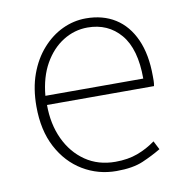

<svg xmlns="http://www.w3.org/2000/svg" viewBox="-67 -605 661 682"><g transform="rotate(-10 263.5 -263.5)"><path d="M300 13Q234 13 179 -20Q124 -53 91.5 -114.5Q59 -176 59 -262Q59 -327 77.5 -378Q96 -429 128.5 -465.5Q161 -502 201.5 -521Q242 -540 286 -540Q347 -540 391.5 -512Q436 -484 460.5 -429.5Q485 -375 485 -297Q485 -289 485 -280.5Q485 -272 483 -261H97Q97 -192 122.5 -137.5Q148 -83 194 -51.5Q240 -20 302 -20Q347 -20 382 -33Q417 -46 447 -68L463 -37Q433 -19 396 -3Q359 13 300 13ZM97 -294H450Q450 -401 405 -454Q360 -507 286 -507Q239 -507 198 -481.5Q157 -456 130 -408.5Q103 -361 97 -294Z"/></g></svg>

Font: Noto Sans TC Thin
Style: Regular
Weight: 100
Designer: Ryoko NISHIZUKA 西塚涼子 (kana, bopomofo & ideographs); Paul D. Hunt (Latin, Greek & Cyrillic); Sandoll Communications 산돌커뮤니
Foundry: Adobe
Version: Version 2.004-H2;hotconv 1.0.118;makeotfexe 2.5.65603